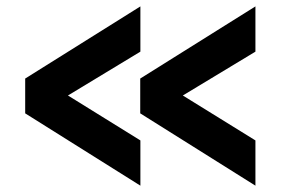

<svg xmlns="http://www.w3.org/2000/svg" viewBox="-20 -587 896 603"><path d="M554.2 -287.1 782.2 -146V-3.9L420.4 -231V-340.3L782.2 -566.9V-424.8ZM193.4 -287.1 420.9 -146V-3.9L59.1 -231V-340.3L420.9 -566.9V-424.8Z"/></svg>

Font: Dhyana
Style: Bold
Weight: 700
Foundry: Vernon Adams
Version: Version 1.002; ttfautohint (v0.8.51-6076)